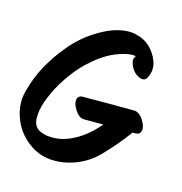

<svg xmlns="http://www.w3.org/2000/svg" viewBox="-148 -924 1051 1106"><g transform="rotate(20 377.5 -371.0)"><path d="M639.6 -377Q563.5 -370.1 487.3 -364.3Q411.1 -357.4 335 -350.6Q321.3 -349.6 314.5 -343.8Q306.6 -337.9 304.7 -329.1Q297.9 -301.8 326.2 -264.6Q354.5 -227.5 384.8 -230.5Q413.1 -233.4 441.4 -235.4Q469.7 -237.3 499 -240.2Q472.7 -202.1 440.4 -169.9Q408.2 -136.7 367.2 -111.3Q332 -88.9 292 -77.1Q252 -66.4 210 -69.3Q191.4 -71.3 171.9 -78.1Q153.3 -85 141.6 -100.6Q127.9 -119.1 126 -143.6Q124 -167 125 -189.5Q127.9 -221.7 135.7 -250Q143.6 -278.3 154.3 -308.6Q179.7 -376 217.8 -437.5Q254.9 -500 305.7 -550.8Q335 -582 370.1 -608.4Q405.3 -634.8 445.3 -652.3Q460 -659.2 475.6 -664.1Q491.2 -669.9 507.8 -672.9Q515.6 -674.8 524.4 -674.8Q532.2 -675.8 540 -674.8Q540 -672.9 538.1 -669.9Q536.1 -667 536.1 -666Q529.3 -652.3 535.2 -635.7Q541 -619.1 548.8 -607.4Q557.6 -593.8 570.3 -583Q582 -573.2 597.7 -567.4Q610.4 -561.5 624 -563.5Q637.7 -564.5 644.5 -578.1Q668.9 -628.9 646.5 -679.7Q623 -730.5 581.1 -760.7Q550.8 -783.2 513.7 -790Q493.2 -794.9 472.7 -794.9Q456.1 -794.9 439.5 -792Q394.5 -784.2 351.6 -762.7Q308.6 -740.2 273.4 -712.9Q201.2 -659.2 148.4 -584Q95.7 -509.8 59.6 -427.7Q28.3 -356.4 13.7 -272.5Q8.8 -248 8.8 -223.6Q8.8 -167 33.2 -114.3Q55.7 -63.5 95.7 -24.4Q135.7 13.7 186.5 35.2Q229.5 52.7 278.3 52.7Q280.3 52.7 283.2 52.7Q334 51.8 380.9 36.1Q485.4 1 551.8 -82Q619.1 -165 673.8 -254.9Q676.8 -254.9 680.7 -254.9Q684.6 -254.9 688.5 -255.9Q702.1 -256.8 710 -262.7Q717.8 -269.5 719.7 -278.3Q720.7 -283.2 720.7 -289.1Q720.7 -312.5 698.2 -341.8Q669.9 -378.9 639.6 -377Z"/></g></svg>

Font: TroubleSide
Style: Comic
Weight: 400
Designer: Koroletov
Version: 1_5